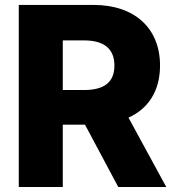

<svg xmlns="http://www.w3.org/2000/svg" viewBox="-20 -747 701 767"><path d="M452.4 0H644.2L493.3 -277C573.2 -313.2 619.3 -384.6 619.3 -485.1C619.3 -634.6 517.4 -727.3 354 -727.3H55V0H230.8V-248.9H319.6ZM230.8 -585.6H316.1C394.9 -585.6 437.1 -552.6 437.1 -485.1C437.1 -417.6 394.9 -387.4 316.1 -387.4H230.8Z"/></svg>

Font: TID UI Extra Bold
Style: Regular
Weight: 800
Designer: The TID Project Authors
Foundry: Bakken & Bæck
Version: Version 1.001;hotconv 1.0.109;makeotfexe 2.5.65596